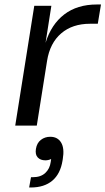

<svg xmlns="http://www.w3.org/2000/svg" viewBox="-20 -560 470 856"><path d="M144 0H47.9L132.8 -534.2H209L183.1 -369.1Q208.5 -451.2 266.4 -495.6Q324.2 -540 412.1 -540H430.2L416 -454.1H381.8Q302.7 -454.1 252.7 -411.1Q202.6 -368.2 189.9 -289.1ZM204.1 49.8Q236.8 49.8 252.4 75.4Q268.1 101.1 259.8 149.9L258.8 155.8Q249.5 214.8 213.4 245.4Q177.2 275.9 117.2 275.9H109.9L118.2 230H127Q161.6 230 181.9 211.2Q202.1 192.4 206.1 162.1L208 148.9Q196.3 154.8 182.1 154.8Q160.6 154.8 148.4 142.1Q136.2 129.4 140.1 104Q144.5 77.1 162.4 63.5Q180.2 49.8 204.1 49.8Z"/></svg>

Font: Sora Italic
Style: Regular
Weight: 400
Designer: Jonathan Barnbrook, Julián Moncada
Foundry: Barnbrook Fonts
Version: Version 2.000